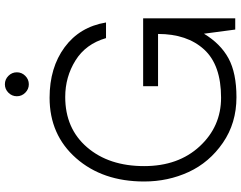

<svg xmlns="http://www.w3.org/2000/svg" viewBox="-121 -862 988 786"><g transform="rotate(-90 373.0 -469.0)"><path d="M455.5 -859.5Q441 -845 421 -845Q401 -845 386.5 -859.5Q372 -874 372 -894Q372 -914 386.5 -928.5Q401 -943 421 -943Q441 -943 455.5 -928.5Q470 -914 470 -894Q470 -874 455.5 -859.5ZM691 -377V-319V0H645L628 -128Q587 -60 527 -27.5Q467 5 368 5Q262 5 181.5 -50.5Q101 -106 62 -190.5Q23 -275 23 -373Q23 -543 118.5 -651.5Q214 -760 366 -760Q489 -760 572.5 -698.5Q656 -637 674 -529H610Q586 -612 518.5 -654Q451 -696 369 -696Q240 -696 163 -606.5Q86 -517 86 -373Q86 -233 167 -145.5Q248 -58 366 -58Q500 -58 563.5 -127.5Q627 -197 627 -316H413V-377Z"/></g></svg>

Font: Oakes Grotesk Light
Style: Regular
Weight: 300
Designer: Samuel Oakes
Foundry: Samuel Oakes
Version: Version 1.000;PS 001.000;hotconv 1.0.88;makeotf.lib2.5.64775